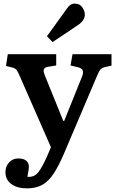

<svg xmlns="http://www.w3.org/2000/svg" viewBox="-20 -809 638 1059"><path d="M129 230Q75 230 42.5 206Q10 182 10 140Q10 109 30 87Q50 65 81 65Q109 65 123.5 76.5Q138 88 139 106Q140 114 137.5 129.5Q135 145 131 166Q167 170 189.5 143Q212 116 241 50L261 3L90 -387Q79 -413 72 -422.5Q65 -432 47 -437L13 -445L23 -510H290V-448L248 -441Q228 -439 222.5 -428Q217 -417 229 -389L329 -142H334L431 -383Q441 -406 436.5 -419.5Q432 -433 410 -438L369 -448L380 -510H595V-447L559 -439Q542 -435 533.5 -425Q525 -415 512 -383L333 38Q304 106 276 148.5Q248 191 213 210.5Q178 230 129 230ZM270 -577 239 -609 347 -759Q359 -776 369 -782.5Q379 -789 392 -789Q420 -789 434 -768.5Q448 -748 448 -729Q448 -697 412 -672Z"/></svg>

Font: Literata 12pt SemiBold
Style: Regular
Weight: 600
Designer: Latin by Veronika Burian and Jose Scaglione. Greek by Irene Vlachou. Cyrillic by Vera Evstafieva.
Foundry: TypeTogether
Version: Version 3.002